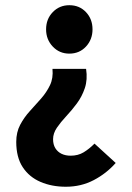

<svg xmlns="http://www.w3.org/2000/svg" viewBox="-20 -528 503 734"><path d="M231.7 185.9Q177.9 185.9 134.9 167.4Q91.9 149 67 111.3Q42.1 73.6 42.1 14.4Q42.1 -22.4 57.1 -50.8Q72 -79.1 94 -103.2Q116 -127.2 137 -151.1Q157.9 -174.9 171 -202.1Q184.1 -229.3 180.6 -264.8H309.1Q315.3 -223.7 304.3 -191.2Q293.4 -158.7 273.8 -132.4Q254.2 -106.1 233 -83.5Q211.9 -60.9 197.4 -39.6Q182.9 -18.3 182.9 4.2Q182.9 24.7 191.7 38.8Q200.5 52.8 215.4 60Q230.4 67.2 250.1 67.2Q278.3 67.2 299.7 54.3Q321.2 41.3 341.3 21L422.3 95Q386.9 135.1 338.5 160.5Q290.1 185.9 231.7 185.9ZM245 -323Q207.2 -323 181.7 -350Q156.2 -377 156.2 -415.7Q156.2 -455.2 181.7 -481.6Q207.2 -508.1 245 -508.1Q283.7 -508.1 308.7 -481.6Q333.7 -455.2 333.7 -415.7Q333.7 -377 308.7 -350Q283.7 -323 245 -323Z"/></svg>

Font: Source Sans 3
Style: Regular
Weight: 200
Designer: Paul D. Hunt
Foundry: Adobe
Version: Version 3.046;hotconv 1.0.118;makeotfexe 2.5.65603